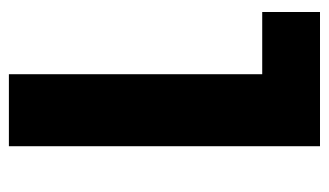

<svg xmlns="http://www.w3.org/2000/svg" viewBox="-174 -566 740 432"><g transform="rotate(90 196.0 -350.0)"><path d="M309 -700V0H147V-570H7V-700Z"/></g></svg>

Font: Idrija
Style: Bold
Weight: 700
Designer: Julieta Ulanovsky
Foundry: Julieta Ulanovsky
Version: Version 7.200